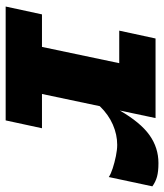

<svg xmlns="http://www.w3.org/2000/svg" viewBox="28 -594 566 661"><g transform="rotate(90 310.5 -263.0)"><path d="M2 0 29 -125H141L197 -391H85L112 -516H386L360 -393Q401 -464 444.5 -495Q488 -526 541 -526Q570 -526 588 -521Q606 -516 621 -505L589 -355Q579 -362 559 -368.5Q539 -375 517 -379.5Q495 -384 478 -384Q443 -384 408.5 -369Q374 -354 345 -324L303 -125H421L394 0Z"/></g></svg>

Font: Red Hat Mono
Style: Italic
Weight: 300
Italic angle: -12°
Monospace: yes
Designer: Pentagram, MCKL
Foundry: Pentagram, MCKL
Version: Version 1.023